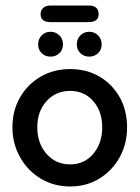

<svg xmlns="http://www.w3.org/2000/svg" viewBox="-20 -665 505 695"><path d="M234 10Q175 10 127.5 -18.5Q80 -47 52.5 -96Q25 -145 25 -204Q25 -265 52.5 -312.5Q80 -360 127 -387.5Q174 -415 234 -415Q294 -415 340.5 -387.5Q387 -360 413.5 -312.5Q440 -265 440 -204Q440 -144 413 -95.5Q386 -47 339.5 -18.5Q293 10 234 10ZM234 -70Q285 -70 317.5 -108Q350 -146 350 -204Q350 -262 317.5 -299Q285 -336 234 -336Q182 -336 148.5 -299Q115 -262 115 -204Q115 -146 148.5 -108Q182 -70 234 -70ZM163 -460Q144 -460 131 -472.5Q118 -485 118 -504Q118 -524 131 -537Q144 -550 163 -550Q182 -550 195 -537Q208 -524 208 -504Q208 -485 195 -472.5Q182 -460 163 -460ZM303 -460Q284 -460 271 -472.5Q258 -485 258 -504Q258 -524 271 -537Q284 -550 303 -550Q322 -550 335 -537Q348 -524 348 -504Q348 -485 335 -472.5Q322 -460 303 -460ZM162 -585Q127 -585 127 -614Q127 -628 136.5 -636.5Q146 -645 162 -645H301Q337 -645 337 -614Q337 -585 301 -585Z"/></svg>

Font: Dongle
Style: Bold
Weight: 700
Designer: Yanghee Ryu
Foundry: Yanghee Ryu
Version: Version 2.000